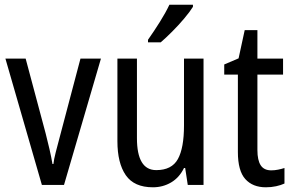

<svg xmlns="http://www.w3.org/2000/svg" viewBox="-20 -786 1246 816"><path d="M158 0 3 -537H89L174 -219Q182 -188 190 -153.5Q198 -119 203 -89H207Q209 -108 217 -139.5Q225 -171 234 -204L322 -537H409L252 0Z M845 -537V0H778L767 -72H762Q742 -31 707 -10.5Q672 10 630 10Q550 10 514.5 -41.5Q479 -93 479 -186V-537H562V-199Q562 -63 644 -63Q710 -63 736 -110Q762 -157 762 -253V-537ZM800 -757Q787 -736 763 -707.5Q739 -679 711.5 -651.5Q684 -624 663 -606H609V-617Q635 -654 659.5 -693Q684 -732 700 -766H800Z M1133 -62Q1147 -62 1162 -65Q1177 -68 1189 -72V-6Q1174 1 1153.5 5.5Q1133 10 1110 10Q1054 10 1022.5 -25Q991 -60 991 -140V-469H933V-512L994 -538L1020 -658H1074V-537H1183V-469H1074V-148Q1074 -105 1088 -83.5Q1102 -62 1133 -62Z"/></svg>

Font: Noto Sans Gurmukhi Condensed
Style: Regular
Weight: 400
Width: 3
Designer: Jelle Bosma - Monotype Design Team
Foundry: Monotype Imaging Inc.
Version: Version 2.004; ttfautohint (v1.8.4.7-5d5b)